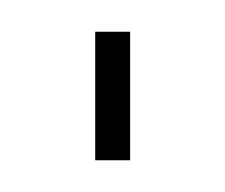

<svg xmlns="http://www.w3.org/2000/svg" viewBox="-20 -424 142 121"><path d="M40 -404H62V-323H40Z"/></svg>

Font: TypoPRO Bebas Neue
Style: Regular
Weight: 300
Designer: Ryoichi Tsunekawa
Foundry: Ryoichi Tsunekawa
Version: Version 001.003